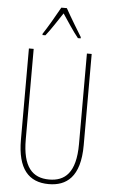

<svg xmlns="http://www.w3.org/2000/svg" viewBox="-63 -991 611 1042"><g transform="rotate(5 243.0 -470.0)"><path d="M258 -950H228C204 -906 160 -831 139 -800V-793H155C182 -826 218 -883 243 -920C270 -880 304 -827 332 -793H347V-800C335 -819 284 -903 258 -950ZM414 -217V-714H388V-221C388 -63 328 -15 243 -15C152 -15 98 -71 98 -221V-714H72V-217C72 -59 133 10 243 10C338 10 414 -42 414 -217Z"/></g></svg>

Font: Noto Sans Khmer UI ExtraCondensed Thin
Style: Regular
Weight: 100
Width: 2
Designer: Danh Hong and the Monotype Design Team
Foundry: Monotype Imaging Inc.
Version: Version 2.002